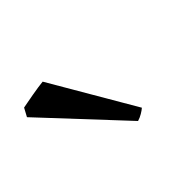

<svg xmlns="http://www.w3.org/2000/svg" viewBox="-58 -836 435 435"><g transform="rotate(-45 159.5 -619.0)"><path d="M213.9 -526.4Q209.5 -522.5 202.1 -518.1Q194.8 -513.7 186.5 -511.2L14.6 -695.3L25.4 -715.3Q30.3 -716.3 39.8 -718Q49.3 -719.7 59.8 -721.7Q70.3 -723.6 80.6 -725.1Q90.8 -726.6 96.7 -727.1Z"/></g></svg>

Font: Gentium Plus Afr
Style: Regular
Weight: 400
Designer: J. Victor Gaultney, Annie Olsen, Iska Routamaa, Becca Hirsbrunner
Foundry: SIL International
Version: Version 5.000